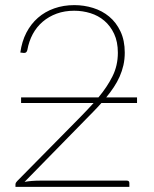

<svg xmlns="http://www.w3.org/2000/svg" viewBox="-20 -731 602 751"><path d="M365 -350Q399 -390.5 420 -432.5Q441 -474.5 441 -524.5Q441 -567.5 426.5 -598.5Q412 -629.5 388.2 -649.8Q364.5 -670 333.8 -679.5Q303 -689 270 -689Q233 -689 202 -677.8Q171 -666.5 147.2 -646.2Q123.5 -626 108.2 -597.8Q93 -569.5 87 -535.5Q84 -522.5 72.5 -524L59.5 -525.5Q65.5 -569 83.2 -603.2Q101 -637.5 128.5 -661.5Q156 -685.5 192.2 -698.2Q228.5 -711 271 -711Q308.5 -711 344 -700Q379.5 -689 407 -666.2Q434.5 -643.5 451.2 -608.2Q468 -573 468 -525Q468 -499.5 462.8 -476.2Q457.5 -453 448 -431.5Q438.5 -410 425 -389.8Q411.5 -369.5 395.5 -350H516V-328H376.5Q362 -311.5 346 -295.2Q330 -279 313.5 -262L76 -19.5Q89 -22 104.2 -23.2Q119.5 -24.5 136.5 -24.5H476Q486 -24.5 486 -15V0H40.5V-9.5Q40.5 -13.5 42.5 -16.8Q44.5 -20 47 -22.5L294.5 -273.5Q308 -287.5 321 -301Q334 -314.5 346 -328H62.5V-350Z"/></svg>

Font: Lato Thin
Style: Regular
Weight: 200
Designer: Lukasz Dziedzic
Foundry: tyPoland Lukasz Dziedzic
Version: Version 2.007; 2014-02-27